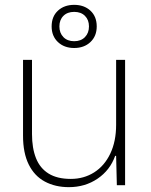

<svg xmlns="http://www.w3.org/2000/svg" viewBox="-20 -764 621 792"><path d="M264 8Q208 8 165 -15Q122 -38 98.5 -85.5Q75 -133 75 -204V-517H112V-211Q112 -153 128.5 -111.5Q145 -70 180.5 -48Q216 -26 272 -26Q326 -26 368.5 -53Q411 -80 435 -130.5Q459 -181 459 -249V-517H496V0H462L459 -121H455Q434 -62 382.5 -27Q331 8 264 8ZM286 -566Q245 -566 219 -590.5Q193 -615 193 -655Q193 -696 219 -720Q245 -744 286 -744Q327 -744 353 -720Q379 -696 379 -655Q379 -615 353 -590.5Q327 -566 286 -566ZM286 -594Q314 -594 330.5 -611Q347 -628 347 -655Q347 -682 330.5 -698.5Q314 -715 286 -715Q258 -715 241.5 -698.5Q225 -682 225 -655Q225 -628 241.5 -611Q258 -594 286 -594Z"/></svg>

Font: Mona Sans ExtraLight
Style: Regular
Weight: 200
Designer: Deni Anggara
Foundry: GitHub
Version: Version 2.000